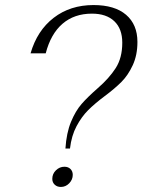

<svg xmlns="http://www.w3.org/2000/svg" viewBox="-20 -730 564 760"><path d="M367 -381Q412 -420 438 -460.5Q464 -501 464 -561Q464 -616 432.5 -646Q401 -676 344 -676Q274 -676 227.5 -636Q181 -596 161 -519H101Q127 -609 192.5 -659.5Q258 -710 350 -710Q434 -710 479 -671.5Q524 -633 524 -564Q524 -512 505.5 -472Q487 -432 460.5 -405.5Q434 -379 395 -350Q355 -320 329 -294Q303 -268 283 -230.5Q263 -193 257 -142H239Q243 -204 261 -247.5Q279 -291 303 -318.5Q327 -346 367 -381ZM187 -22Q187 -42 201.5 -56Q216 -70 235 -70Q250 -70 259 -61Q268 -52 268 -38Q268 -19 254 -4.5Q240 10 221 10Q206 10 196.5 1Q187 -8 187 -22Z"/></svg>

Font: Fahkwang ExtraLight
Style: Italic
Weight: 275
Italic angle: -10°
Designer: Suppakit Chalermlarp | Katatrad Co.,Ltd.
Foundry: Cadson Demak Co.,Ltd.
Version: Version 1.000; ttfautohint (v1.6)